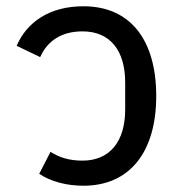

<svg xmlns="http://www.w3.org/2000/svg" viewBox="-20 -580 574 612"><path d="M246 12C394 12 478 -96 478 -274C478 -452 396 -560 246 -560C138 -560 66 -510 33 -434L108 -398C131 -449 175 -480 243 -480C332 -480 379 -418 379 -317V-231C379 -129 330 -68 243 -68C201 -68 169 -78 141 -96L105 -26C142 -1 193 12 246 12Z"/></svg>

Font: IBM Plex Thai Text
Style: Regular
Weight: 450
Designer: Mike Abbink, Paul van der Laan, Pieter van Rosmalen, Ben Mitchell, Mark Frömberg
Foundry: Bold Monday
Version: Version 1.0